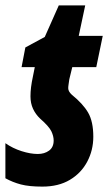

<svg xmlns="http://www.w3.org/2000/svg" viewBox="-37 -682 413 712"><path d="M120 10Q71 10 40.5 2Q10 -6 -17 -21V-151Q10 -132 43 -121.5Q76 -111 103 -111Q128 -111 145 -123.5Q162 -136 162 -161Q162 -177 153.5 -195Q145 -213 112 -242Q95 -258 85.5 -278.5Q76 -299 76 -325Q76 -357 85 -398L92 -433H43L57 -506L129 -545L181 -662H279L255 -549H344L320 -433H231L220 -388Q219 -380 217.5 -370.5Q216 -361 216 -355Q216 -343 229 -331Q271 -297 290 -264Q309 -231 309 -175Q309 -125 286.5 -82.5Q264 -40 222 -15Q180 10 120 10Z"/></svg>

Font: Noto Sans ExtraCondensed ExtraBold
Style: Italic
Weight: 800
Width: 2
Italic angle: -12°
Designer: Monotype Design Team
Foundry: Monotype Imaging Inc.
Version: Version 2.013; ttfautohint (v1.8.4.7-5d5b)